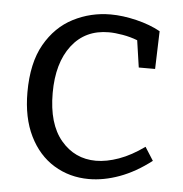

<svg xmlns="http://www.w3.org/2000/svg" viewBox="-44 -580 602 632"><g transform="rotate(5 256.5 -264.0)"><path d="M272 9Q208 9 156.5 -22.5Q105 -54 75.5 -114Q46 -174 46 -258Q46 -355 81 -416.5Q116 -478 173.5 -507.5Q231 -537 297 -537Q337 -537 382.5 -526Q428 -515 462 -496L458 -371H404L391 -460Q368 -469 342 -473.5Q316 -478 296 -478Q218 -478 173.5 -420Q129 -362 129 -263Q129 -161 174.5 -107Q220 -53 290 -53Q325 -53 365.5 -67.5Q406 -82 449 -113L477 -69Q425 -29 373 -10Q321 9 272 9Z"/></g></svg>

Font: Bitter
Style: Regular
Weight: 400
Designer: Sol Matas, and Bitter project Authors
Foundry: Sol Matas
Version: Version 2.001